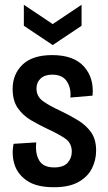

<svg xmlns="http://www.w3.org/2000/svg" viewBox="-20 -772 451 805"><path d="M206 13Q133 13 93 -14.5Q53 -42 40.5 -83.5Q28 -125 37 -169L132 -175Q127 -128 144.5 -99Q162 -70 207 -70Q246 -70 263.5 -89.5Q281 -109 281 -136Q281 -172 253.5 -191Q226 -210 180 -231Q144 -248 110 -268Q76 -288 54.5 -319Q33 -350 33 -399Q33 -461 74.5 -501Q116 -541 199 -541Q289 -541 332 -493Q375 -445 368 -371L275 -363Q279 -402 260.5 -430.5Q242 -459 199 -459Q168 -459 150.5 -443Q133 -427 133 -401Q133 -368 159.5 -348.5Q186 -329 232 -308Q274 -288 308 -267Q342 -246 362.5 -216.5Q383 -187 383 -141Q383 -101 365.5 -66Q348 -31 309 -9Q270 13 206 13ZM80 -752 201 -671 322 -752V-664L201 -583L80 -664Z"/></svg>

Font: Bricolage Grotesque 10pt Condensed Medium
Style: Regular
Weight: 500
Width: 3
Designer: Mathieu Triay
Foundry: Atelier Triay
Version: Version 1.000; ttfautohint (v1.8.4.7-5d5b);gftools[0.9.32]